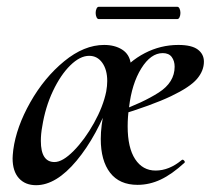

<svg xmlns="http://www.w3.org/2000/svg" viewBox="-20 -531 619 564"><path d="M17 -66Q17 -73 19 -91Q28 -158 69 -230.5Q110 -303 168.5 -351Q227 -399 286 -399Q317 -399 338.5 -385.5Q360 -372 364 -345Q356 -330 338 -300Q327 -282 307 -246Q265 -131 205 -59Q145 13 86 13Q54 13 35.5 -7.5Q17 -28 17 -66ZM292 -262Q295 -279 295 -293Q295 -326 280.5 -346.5Q266 -367 242 -367Q215 -367 186.5 -339Q158 -311 135.5 -263.5Q113 -216 104 -159Q100 -138 100 -117Q100 -55 140 -55Q164 -55 196.5 -88Q229 -121 256 -169.5Q283 -218 292 -262ZM276 -123Q276 -161 287 -211L323 -305Q359 -351 405.5 -375Q452 -399 504 -399Q543 -399 561 -385.5Q579 -372 579 -350Q579 -323 558.5 -299Q538 -275 482.5 -248.5Q427 -222 325 -191L326 -203Q399 -229 446 -259Q493 -289 493 -335Q493 -352 484.5 -363.5Q476 -375 458 -375Q423 -375 395 -330Q367 -285 359 -215Q355 -188 355 -160Q355 -97 377 -63.5Q399 -30 437 -30Q477 -30 514 -61L516 -62Q519 -62 521.5 -58.5Q524 -55 522 -53Q485 -19 452 -3.5Q419 12 384 12Q331 12 303.5 -23.5Q276 -59 276 -123ZM261 -493Q261 -500 263.5 -505.5Q266 -511 270 -511H501Q505 -511 507.5 -505.5Q510 -500 510 -493Q510 -486 507.5 -480.5Q505 -475 501 -475H270Q266 -475 263.5 -480.5Q261 -486 261 -493Z"/></svg>

Font: Cormorant Infant SemiBold
Style: Italic
Weight: 600
Italic angle: -10°
Designer: Christian Thalmann (Catharsis Fonts)
Foundry: Catharsis Fonts
Version: Version 4.000